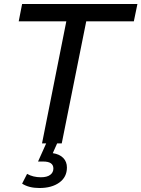

<svg xmlns="http://www.w3.org/2000/svg" viewBox="-20 -720 710 964"><path d="M313 -613H74L91 -700H670L652 -613H413L290 0H191ZM91 202 116 153Q146 170 185 170Q216 170 232 158Q248 146 248 126Q248 91 197 91H171L215 -7H270L245 49Q279 54 297.5 73Q316 92 316 121Q316 169 278 196.5Q240 224 178 224Q125 224 91 202Z"/></svg>

Font: Idrija
Style: Italic
Weight: 500
Italic angle: -11.3°
Designer: Julieta Ulanovsky
Foundry: Julieta Ulanovsky
Version: Version 7.200